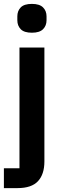

<svg xmlns="http://www.w3.org/2000/svg" viewBox="-26 -766 322 986"><path d="M74 -522H202V63Q202 129 169 164.5Q136 200 64 200H-6V98H74ZM138 -598Q98 -598 80.5 -616Q63 -634 63 -662V-682Q63 -710 80.5 -728Q98 -746 138 -746Q177 -746 195 -728Q213 -710 213 -682V-662Q213 -634 195 -616Q177 -598 138 -598Z"/></svg>

Font: IBM Plex Sans Devanagari SemiBold
Style: Regular
Weight: 600
Designer: Mike Abbink, Paul van der Laan, Pieter van Rosmalen, Erin McLaughlin
Foundry: Bold Monday
Version: Version 1.1